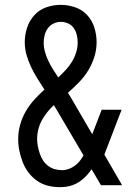

<svg xmlns="http://www.w3.org/2000/svg" viewBox="-20 -763 540 791"><path d="M226 8Q201 8 177 2Q153 -4 133 -18Q113 -32 98 -51.5Q83 -71 74 -94Q65 -117 60 -141Q55 -165 55 -190Q55 -220 63 -249Q71 -278 86 -304Q101 -330 121 -352Q141 -374 163 -394Q148 -417 134 -439.5Q120 -462 108.5 -486Q97 -510 89.5 -536Q82 -562 82 -589Q82 -619 91.5 -648.5Q101 -678 121.5 -700.5Q142 -723 171 -733Q200 -743 230 -743Q260 -743 289.5 -733Q319 -723 339.5 -700.5Q360 -678 369 -648.5Q378 -619 378 -589Q378 -558 368.5 -528Q359 -498 343 -472Q327 -446 305 -423.5Q283 -401 260 -381Q264 -375 267.5 -368.5Q271 -362 275 -356L360 -210L399 -311H481L421 -155Q418 -148 415.5 -140.5Q413 -133 410 -126L483 0H396L357 -66Q341 -41 317.5 -22Q294 -3 265 4L258 5L255 6Q247 7 240 7.5Q233 8 226 8ZM220 -444Q236 -459 250.5 -474.5Q265 -490 276 -508Q287 -526 293.5 -546.5Q300 -567 300 -588Q300 -603 296.5 -618.5Q293 -634 284 -647Q275 -660 260.5 -666.5Q246 -673 230 -673Q215 -673 200.5 -666Q186 -659 177 -646.5Q168 -634 164 -618.5Q160 -603 160 -587Q160 -568 165.5 -548.5Q171 -529 179.5 -511.5Q188 -494 198.5 -477Q209 -460 220 -444ZM236 -62Q250 -62 263.5 -67Q277 -72 288 -80Q299 -88 308 -99Q317 -110 324 -123L208 -320Q206 -323 204.5 -325.5Q203 -328 202 -330Q187 -316 174.5 -300.5Q162 -285 152.5 -267.5Q143 -250 138 -230.5Q133 -211 133 -191Q133 -175 136 -160Q139 -145 144 -130Q149 -115 157.5 -102Q166 -89 178.5 -79.5Q191 -70 206 -66Q221 -62 236 -62Z"/></svg>

Font: Iosevka MaddieWtf
Style: Regular
Weight: 400
Monospace: yes
Designer: Belleve Invis
Foundry: Belleve Invis
Version: Version 31.3.0; ttfautohint (v1.8.3)